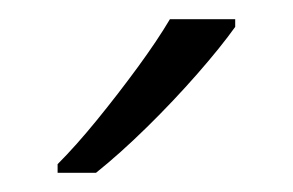

<svg xmlns="http://www.w3.org/2000/svg" viewBox="-20 -786 305 200"><path d="M225 -758Q210 -737 185.5 -709Q161 -681 133 -653.5Q105 -626 80 -606H40V-615Q59 -634 81 -661Q103 -688 123.5 -716Q144 -744 157 -766H225Z"/></svg>

Font: Noto Sans Arabic UI Lt
Style: Regular
Weight: 300
Designer: Monotype Design Team, Nadine Chahine and Nizar Qandah
Foundry: Monotype Imaging Inc.
Version: Version 2.010; ttfautohint (v1.8.4.7-5d5b)